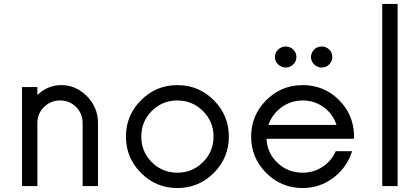

<svg xmlns="http://www.w3.org/2000/svg" viewBox="-20 -940 2120 970"><path d="M290 -510Q363.8 -510 419.4 -453.8Q475 -397.5 475 -318.8V0H397.5V-318.8Q397.5 -366.2 364.4 -399.4Q331.2 -432.5 283.8 -432.5Q236.2 -432.5 202.5 -399.4Q168.8 -366.2 168.8 -318.8V0H91.2V-500H168.8V-460Q221.2 -510 290 -510Z M1060 -66.2Q983.8 10 876.2 10Q768.8 10 692.5 -66.2Q616.2 -142.5 616.2 -250Q616.2 -357.5 692.5 -433.8Q768.8 -510 876.2 -510Q983.8 -510 1060 -433.8Q1136.2 -357.5 1136.2 -250Q1136.2 -142.5 1060 -66.2ZM876.2 -67.5Q951.2 -67.5 1005 -120.6Q1058.8 -173.8 1058.8 -250Q1058.8 -326.2 1005 -379.4Q951.2 -432.5 876.2 -432.5Q800 -432.5 746.9 -379.4Q693.8 -326.2 693.8 -250Q693.8 -173.8 746.9 -120.6Q800 -67.5 876.2 -67.5Z M1423.8 -598.8Q1401.2 -598.8 1385 -614.4Q1368.8 -630 1368.8 -651.2Q1368.8 -673.8 1385 -689.4Q1401.2 -705 1423.8 -705Q1446.2 -705 1461.9 -689.4Q1477.5 -673.8 1477.5 -651.2Q1477.5 -630 1461.2 -614.4Q1445 -598.8 1423.8 -598.8ZM1605 -598.8Q1583.8 -598.8 1567.5 -614.4Q1551.2 -630 1551.2 -651.2Q1551.2 -673.8 1566.9 -689.4Q1582.5 -705 1605 -705Q1627.5 -705 1643.1 -690Q1658.8 -675 1658.8 -651.2Q1658.8 -630 1643.1 -614.4Q1627.5 -598.8 1605 -598.8ZM1768.8 -255 1767.5 -238.8H1326.2Q1330 -166.2 1382.5 -116.9Q1435 -67.5 1508.8 -67.5Q1565 -67.5 1610 -97.5Q1655 -127.5 1676.2 -176.2H1758.8Q1733.8 -95 1665 -42.5Q1596.2 10 1508.8 10Q1401.2 10 1325 -66.2Q1248.8 -142.5 1248.8 -250Q1248.8 -357.5 1325 -433.8Q1401.2 -510 1508.8 -510Q1616.2 -510 1691.2 -436.2Q1766.2 -362.5 1768.8 -255ZM1508.8 -432.5Q1450 -432.5 1402.5 -398.1Q1355 -363.8 1336.2 -308.8H1680Q1662.5 -363.8 1615.6 -398.1Q1568.8 -432.5 1508.8 -432.5Z M1911.2 0V-920H1988.8V0Z"/></svg>

Font: Now Alt
Style: Regular
Weight: 400
Designer: Alfredo Marco Pradil
Foundry: Alfredo Marco Pradil
Version: Version 1.002;PS 001.002;hotconv 1.0.88;makeotf.lib2.5.64775